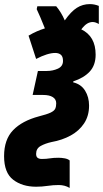

<svg xmlns="http://www.w3.org/2000/svg" viewBox="-82 -691 505 942"><path d="M259.8 231Q235.8 216.8 206.1 216.8Q179.2 216.8 151.6 220.9Q124 225.1 95.2 225.1Q27.3 225.1 -17.3 190.9Q-62 156.7 -62 75.2Q-62 -6.3 -17.8 -52.2Q26.4 -98.1 108.9 -120.1Q147.9 -129.9 166 -138.4Q184.1 -147 189 -157.7Q193.8 -168.5 193.8 -184.1Q193.8 -204.1 177 -214.6Q160.2 -225.1 129.9 -225.1H78.1L104 -342.8H147.9Q177.2 -342.8 202.1 -354.2Q227.1 -365.7 227.1 -392.1Q227.1 -413.6 216.6 -422.4Q206.1 -431.2 189 -431.2Q151.9 -431.2 95.2 -401.9L58.1 -516.1Q79.6 -528.8 99.4 -537.4Q119.1 -545.9 138.2 -551.8Q125.5 -584.5 116 -606Q106.4 -627.4 98.1 -646L101.1 -660.2H193.8Q204.6 -647.9 215.8 -629.6Q227.1 -611.3 235.8 -590.8Q266.1 -634.3 294.9 -652.6Q323.7 -670.9 358.9 -670.9Q380.9 -670.9 402.8 -662.1V-573.2Q386.2 -583 373 -583Q358.9 -583 345.7 -575.2Q332.5 -567.4 316.9 -546.9Q387.2 -513.2 387.2 -422.9Q387.2 -371.1 358.2 -339.8Q329.1 -308.6 277.8 -292L276.9 -287.1Q315.9 -277.8 335.4 -246.3Q355 -214.8 355 -172.9Q355 -122.6 330.6 -85.7Q306.2 -48.8 264.6 -26.1Q223.1 -3.4 170.9 5.9Q140.1 12.7 117.7 25.1Q95.2 37.6 95.2 64Q95.2 78.1 102.8 83.5Q110.4 88.9 123 88.9Q145.5 88.9 162.8 85.9Q180.2 83 205.1 83Q218.8 83 234.6 85.7Q250.5 88.4 259.8 96.2Z"/></svg>

Font: Open Sans Condensed ExtraBold
Style: Italic
Weight: 800
Width: 3
Italic angle: -12°
Designer: Monotype Design Team
Foundry: Monotype Imaging Inc.
Version: Version 3.003; ttfautohint (v1.8.4)